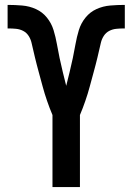

<svg xmlns="http://www.w3.org/2000/svg" viewBox="-20 -763 540 783"><path d="M194 0V-294Q188 -308 182.5 -322.5Q177 -337 172 -351.5Q167 -366 162.5 -380.5Q158 -395 154 -410Q150 -425 146 -439.5Q142 -454 138 -469Q134 -484 130 -499Q126 -514 122.5 -529Q119 -544 115.5 -559Q112 -574 108.5 -589Q105 -604 96.5 -617Q88 -630 74.5 -637Q61 -644 45.5 -645.5Q30 -647 15 -647H11V-743H12Q41 -743 70.5 -740.5Q100 -738 126.5 -726Q153 -714 171.5 -691Q190 -668 198.5 -640Q207 -612 212 -583.5Q217 -555 223 -526.5Q229 -498 236 -469.5Q243 -441 250 -413Q257 -441 264 -469.5Q271 -498 277 -526.5Q283 -555 288 -583.5Q293 -612 301.5 -640Q310 -668 328.5 -691Q347 -714 373.5 -726Q400 -738 429.5 -740.5Q459 -743 488 -743H489V-647H485Q470 -647 454.5 -645.5Q439 -644 425.5 -637Q412 -630 403.5 -617Q395 -604 391.5 -589Q388 -574 384.5 -559Q381 -544 377.5 -529Q374 -514 370 -499Q366 -484 362 -469Q358 -454 354 -439.5Q350 -425 346 -410Q342 -395 337.5 -380.5Q333 -366 328 -351.5Q323 -337 317.5 -322.5Q312 -308 306 -294V0Z"/></svg>

Font: Iosevka Term Curly
Style: Bold
Weight: 700
Designer: Belleve Invis
Foundry: Belleve Invis
Version: Version 32.3.0